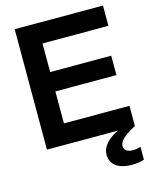

<svg xmlns="http://www.w3.org/2000/svg" viewBox="-135 -809 887 1109"><g transform="rotate(-15 309.0 -254.0)"><path d="M62 0H488C430 25 387 68 387 117C387 183 441 212 514 212C537 212 565 209 588 201V124C572 129 557 132 541 132C511 132 489 120 489 93C489 65 519 35 588 0V-121H196V-312H561V-428H196V-599H590V-720H62Z"/></g></svg>

Font: Aspekta 600
Style: Regular
Weight: 600
Designer: Ivo Dolenc
Version: Version 2.100